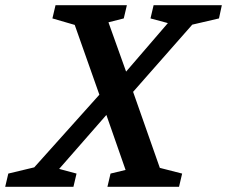

<svg xmlns="http://www.w3.org/2000/svg" viewBox="-96 -720 875 740"><path d="M-76 0 -64 -51 36 -75 287 -355 192 -624 106 -649 118 -700H393L381 -649L322 -634L390 -444L551 -631L484 -649L496 -700H759L748 -649L645 -625L417 -366L520 -73L606 -51L594 0H318L330 -51L388 -65L314 -277L132 -69L199 -51L187 0Z"/></svg>

Font: Volkhov
Style: Bold Italic
Weight: 700
Designer: Cyreal (www.cyreal.org)
Foundry: Cyreal (www.cyreal.org)
Version: Version 1.001